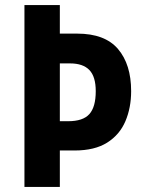

<svg xmlns="http://www.w3.org/2000/svg" viewBox="-20 -734 568 754"><path d="M495 -376Q495 -311 472.5 -258Q450 -205 401 -174Q352 -143 273 -143H215V0H76V-714H215V-602H283Q392 -602 443.5 -541.5Q495 -481 495 -376ZM248 -258Q306 -258 331 -286Q356 -314 356 -376Q356 -433 331 -459Q306 -485 255 -485H215V-258Z"/></svg>

Font: Noto Sans Gurmukhi UI Condensed
Style: Bold
Weight: 700
Width: 3
Designer: Jelle Bosma - Monotype Design Team
Foundry: Monotype Imaging Inc.
Version: Version 2.004; ttfautohint (v1.8.4.7-5d5b)